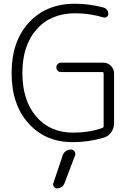

<svg xmlns="http://www.w3.org/2000/svg" viewBox="-20 -784 719 1043"><path d="M290 239.3Q279.3 239.3 272.9 230.5Q266.6 221.7 269.5 211.9L320.3 60.5Q325.2 45.9 337.4 37.1Q349.6 28.3 365.2 28.3Q377.9 28.3 384.8 38.6Q391.6 48.8 387.7 60.5L330.1 211.9Q325.2 224.6 314.5 231.9Q303.7 239.3 290 239.3ZM311.5 -443.4H542Q565.4 -443.4 582.5 -426.3Q599.6 -409.2 599.6 -385.7V-114.3Q599.6 -87.9 585 -66.4Q570.3 -44.9 545.9 -37.1Q462.9 -11.7 374 -11.7Q227.5 -11.7 135.3 -113.3Q43 -214.8 43 -387.7Q43 -559.6 137.2 -661.6Q231.4 -763.7 386.7 -763.7Q464.8 -763.7 542 -743.2Q553.7 -740.2 561 -730.5Q568.4 -720.7 568.4 -708Q568.4 -698.2 560.1 -692.4Q551.8 -686.5 542 -689.5Q464.8 -711.9 389.6 -711.9Q255.9 -711.9 178.7 -624.5Q101.6 -537.1 101.6 -387.7Q101.6 -238.3 176.8 -150.9Q252 -63.5 377 -63.5Q463.9 -63.5 536.1 -88.9Q543 -91.8 543 -99.6V-384.8Q543 -392.6 535.2 -392.6H311.5Q300.8 -392.6 293.5 -399.9Q286.1 -407.2 286.1 -418Q286.1 -428.7 293.5 -436Q300.8 -443.4 311.5 -443.4Z"/></svg>

Font: Gen Jyuu Gothic P Light
Style: Regular
Weight: 200
Designer: [Source Han Sans]
Ryoko NISHIZUKA  (kana & ideographs); Paul D. Hunt (Latin, Greek & Cyrillic); Wenlong ZHANG  (bopomofo
Version: Version 1.002.20150607